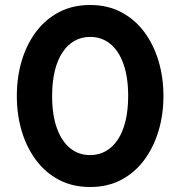

<svg xmlns="http://www.w3.org/2000/svg" viewBox="-20 -735 723 770"><path d="M341.5 15Q271.5 15 217 -13.5Q162.5 -42 124.8 -92.5Q87 -143 67.2 -209Q47.5 -275 47.5 -350Q47.5 -425.5 67.2 -491.5Q87 -557.5 124.8 -607.8Q162.5 -658 217 -686.5Q271.5 -715 341.5 -715Q411 -715 465.5 -686.5Q520 -658 557.8 -607.8Q595.5 -557.5 615.5 -491.5Q635.5 -425.5 635.5 -350Q635.5 -275 615.5 -209Q595.5 -143 557.8 -92.5Q520 -42 465.5 -13.5Q411 15 341.5 15ZM341.5 -113Q376 -113 404 -128.8Q432 -144.5 452.2 -174.8Q472.5 -205 483.2 -249.2Q494 -293.5 494 -350Q494 -425.5 475 -478.8Q456 -532 421.8 -559.5Q387.5 -587 341.5 -587Q307 -587 279 -571.2Q251 -555.5 230.8 -525.2Q210.5 -495 199.8 -451Q189 -407 189 -350Q189 -274.5 208 -221.5Q227 -168.5 261.2 -140.8Q295.5 -113 341.5 -113Z"/></svg>

Font: Geologica SemiBold
Style: Regular
Weight: 600
Designer: Sindre Bremnes, Frode Helland
Foundry: Monokrom Skriftforlag AS
Version: Version 1.010;gftools[0.9.28]